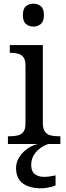

<svg xmlns="http://www.w3.org/2000/svg" viewBox="-20 -780 360 1040"><path d="M23 0V-42H36Q58 -42 76.5 -46.5Q95 -51 106.5 -65.5Q118 -80 118 -109V-426Q118 -456 106.5 -470.5Q95 -485 76.5 -489.5Q58 -494 36 -494H33V-536H212V-114Q212 -83 223 -67.5Q234 -52 253 -47Q272 -42 294 -42H307V0ZM161 -636Q137 -636 120.5 -650Q104 -664 104 -698Q104 -733 120.5 -746.5Q137 -760 161 -760Q184 -760 201 -746.5Q218 -733 218 -698Q218 -664 201 -650Q184 -636 161 -636ZM204 240Q140 240 103.5 213.5Q67 187 67 130Q67 99 84 72Q101 45 127.5 26Q154 7 185 0H242Q221 6 199.5 21.5Q178 37 163.5 60Q149 83 149 115Q149 148 168.5 163Q188 178 218 178Q232 178 247.5 176Q263 174 281 170V224Q271 229 257 232.5Q243 236 229 238Q215 240 204 240Z"/></svg>

Font: Noto Serif Hebrew
Style: Regular
Weight: 400
Designer: Monotype Design Team
Foundry: Monotype Imaging Inc.
Version: Version 2.003